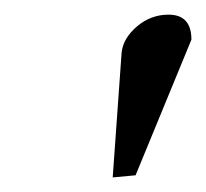

<svg xmlns="http://www.w3.org/2000/svg" viewBox="-20 -664 281 262"><path d="M133.8 -421.9 146 -592.8Q148.4 -612.3 167.2 -628.2Q186 -644 210 -644Q241.2 -644 241.2 -609.9L165 -424.8Z"/></svg>

Font: Common Serif Medium
Style: Italic
Weight: 500
Italic angle: -12°
Designer: Philipp H. Poll, Khaled Hosny
Foundry: Stefan Peev, Context Ltd.
Version: Version 1.026